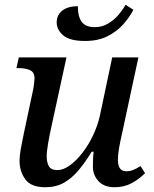

<svg xmlns="http://www.w3.org/2000/svg" viewBox="-20 -777 648 806"><path d="M337 -605Q273 -605 245.5 -628.5Q218 -652 218 -683Q218 -714 241.5 -732.5Q265 -751 307 -751Q307 -706 323.5 -684.5Q340 -663 378 -663Q409 -663 434.5 -678.5Q460 -694 478.5 -716Q497 -738 507 -757L540 -736Q524 -705 497.5 -675Q471 -645 431.5 -625Q392 -605 337 -605ZM170 9Q110 9 86 -24.5Q62 -58 62 -102Q62 -122 67 -150.5Q72 -179 79 -212L116 -386Q120 -402 122.5 -421.5Q125 -441 125 -447Q125 -474 106 -482.5Q87 -491 60 -491H49L59 -536H259L194 -237Q188 -210 182 -175.5Q176 -141 176 -120Q176 -96 185 -79.5Q194 -63 221 -63Q246 -63 273.5 -83Q301 -103 326.5 -136Q352 -169 371 -209.5Q390 -250 399 -290L451 -536H561L492 -215Q485 -185 480 -156.5Q475 -128 475 -106Q475 -58 510 -58Q525 -58 539 -63.5Q553 -69 570 -80L589 -50Q564 -25 532.5 -8Q501 9 461 9Q417 9 393.5 -16.5Q370 -42 370 -77Q370 -91 370.5 -107Q371 -123 373 -140H365Q338 -96 310 -62.5Q282 -29 248.5 -10Q215 9 170 9Z"/></svg>

Font: Noto Serif Medium
Style: Italic
Weight: 500
Italic angle: -12°
Designer: Monotype Design Team
Foundry: Monotype Imaging Inc.
Version: Version 2.014; ttfautohint (v1.8.4.7-5d5b)